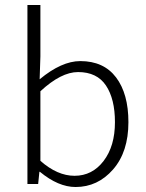

<svg xmlns="http://www.w3.org/2000/svg" viewBox="-20 -738 584 770"><path d="M283 12Q214 12 140 -49H138L133 0H90V-718H142V-512L139 -420Q227 -493 302 -493Q396 -493 445.5 -427.5Q495 -362 495 -248Q495 -129 433.5 -58.5Q372 12 283 12ZM279 -33Q350 -33 395.5 -92.5Q441 -152 441 -248Q441 -341 405 -395Q369 -449 293 -449Q225 -449 142 -372V-93Q210 -33 279 -33Z"/></svg>

Font: Assistant Light
Style: Regular
Weight: 300
Designer: Hebrew By Ben Nathan, Latin by Paul Hunt
Version: Version 2.001;PS 002.001;hotconv 1.0.88;makeotf.lib2.5.64775